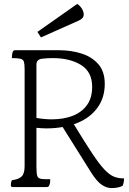

<svg xmlns="http://www.w3.org/2000/svg" viewBox="-20 -1030 655 975"><path d="M45 -80Q35 -80 35 -90Q35 -94 36 -101.5Q37 -109 41 -115Q74 -119 89.5 -133.5Q105 -148 105 -186V-678Q105 -704 101.5 -716Q98 -728 84.5 -731.5Q71 -735 40 -735Q40 -740 41 -748Q42 -756 43 -761Q46 -775 56 -775H279Q340 -775 393 -758.5Q446 -742 479 -704.5Q512 -667 512 -604Q512 -530 470.5 -477Q429 -424 355 -399Q411 -307 447.5 -252Q484 -197 510 -169.5Q536 -142 558.5 -133Q581 -124 610 -124Q610 -105 603 -87Q591 -80 576.5 -77.5Q562 -75 546 -75Q521 -75 496 -92Q471 -109 441 -157L298 -385Q259 -378 214 -378Q202 -378 189.5 -379Q177 -380 165 -381V-185Q165 -148 169.5 -135.5Q174 -123 193 -121Q200 -120 212.5 -120Q225 -120 235 -120Q235 -115 234.5 -107Q234 -99 232 -94Q229 -84 225 -82Q221 -80 219 -80ZM165 -431Q205 -424 243 -424Q302 -424 348 -441.5Q394 -459 421 -495.5Q448 -532 448 -589Q448 -665 391.5 -700Q335 -735 248 -735Q222 -735 195 -732Q165 -729 165 -702ZM381 -926 188 -840 170 -868 372 -1010Q388 -1000 397 -984Q406 -968 405 -955Q405 -937 381 -926Z"/></svg>

Font: Gowun Batang
Style: Regular
Weight: 400
Designer: Yanghee Ryu
Foundry: Yanghee Ryu
Version: Version 2.000